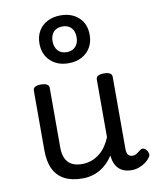

<svg xmlns="http://www.w3.org/2000/svg" viewBox="-95 -932 834 1024"><g transform="rotate(-10 322.5 -420.5)"><path d="M269 17Q211 17 172 -3.5Q133 -24 113.5 -64.5Q94 -105 94 -166V-489Q94 -502 104.5 -508.5Q115 -515 136 -515Q158 -515 169 -508.5Q180 -502 180 -489V-166Q180 -131 191 -107Q202 -83 224.5 -71Q247 -59 280 -59Q308 -59 332 -68Q356 -77 375.5 -92.5Q395 -108 410 -130Q425 -152 435 -177V-489Q435 -502 445.5 -508.5Q456 -515 478 -515Q499 -515 510 -508.5Q521 -502 521 -489V-96Q521 -82 525 -73Q529 -64 536.5 -60Q544 -56 553 -56Q562 -56 569.5 -59.5Q577 -63 584.5 -69Q592 -75 599 -80Q607 -86 616.5 -83Q626 -80 634 -69Q639 -62 641 -52Q643 -42 636 -33Q626 -18 610 -6.5Q594 5 575 12Q556 19 536 19Q512 19 494.5 12.5Q477 6 465 -6Q453 -18 446 -34Q439 -50 437 -69L436 -78Q422 -56 404.5 -38.5Q387 -21 366 -8.5Q345 4 320.5 10.5Q296 17 269 17ZM303 -601Q242 -601 204.5 -637Q167 -673 167 -731Q167 -770 184 -799Q201 -828 232 -844Q263 -860 303 -860Q364 -860 401.5 -825Q439 -790 439 -731Q439 -692 422 -663Q405 -634 374.5 -617.5Q344 -601 303 -601ZM303 -661Q324 -661 338.5 -670Q353 -679 360.5 -694.5Q368 -710 368 -731Q368 -763 351 -781.5Q334 -800 303 -800Q283 -800 268 -791.5Q253 -783 245.5 -767.5Q238 -752 238 -731Q238 -700 255 -680.5Q272 -661 303 -661Z"/></g></svg>

Font: Playwrite ES
Style: Regular
Weight: 400
Designer: Veronika Burian, José Scaglione
Foundry: TypeTogether
Version: Version 1.002